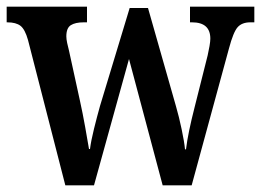

<svg xmlns="http://www.w3.org/2000/svg" viewBox="-21 -556 783 576"><path d="M63 -436Q54 -468 40.5 -478.5Q27 -489 1 -489H-1V-536H240V-489H230Q205 -489 191.5 -480.5Q178 -472 178 -447Q178 -439 180.5 -427Q183 -415 186 -404L219 -253Q227 -217 234.5 -175Q242 -133 246 -109H249Q252 -133 261 -169.5Q270 -206 279 -238L368 -532H423L507 -237Q516 -206 524 -168Q532 -130 534 -108H537Q540 -133 546.5 -164.5Q553 -196 563 -235L602 -390Q605 -403 607.5 -417.5Q610 -432 610 -440Q610 -489 555 -489H549V-536H742V-489H730Q705 -489 692 -474.5Q679 -460 666 -411L554 0H467L366 -379L261 0H175Z"/></svg>

Font: Noto Serif Thai Condensed SemiBold
Style: Regular
Weight: 600
Width: 3
Designer: Monotype Design Team
Foundry: Monotype Imaging Inc.
Version: Version 2.002; ttfautohint (v1.8.4.7-5d5b)